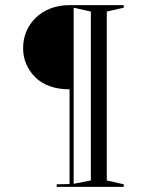

<svg xmlns="http://www.w3.org/2000/svg" viewBox="-20 -728 570 748"><path d="M462 -708V-698L396 -683V-25L462 -10V0H201V-10L251 -11V-380Q208 -380 174.5 -392Q141 -404 118 -426.5Q95 -449 82.5 -478Q70 -507 70 -540Q70 -575 82.5 -605Q95 -635 119 -658.5Q143 -682 176.5 -695Q210 -708 251 -708ZM267 -698V-12L334 -25V-683Z"/></svg>

Font: Kalnia Thin Light
Style: Regular
Weight: 300
Version: Version 1.105